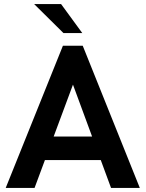

<svg xmlns="http://www.w3.org/2000/svg" viewBox="-20 -921 714 941"><path d="M8 0 288.4 -697H385.4L665.2 0H524.2L337.6 -506.2L149.4 0ZM192 -136.4 232.2 -252H441.6L483.8 -136.4ZM291.2 -758.8 147.4 -901H279.4L383.4 -758.8Z"/></svg>

Font: Hanken Grotesk
Style: Regular
Weight: 400
Designer: Alfredo Marco Pradil
Foundry: Hanken Design Co.
Version: Version 3.013